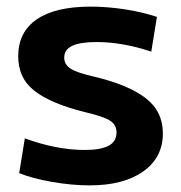

<svg xmlns="http://www.w3.org/2000/svg" viewBox="-20 -550 547 580"><path d="M38 -27 55 -132Q151 -97 236 -97Q285 -97 308.5 -110Q332 -123 332 -150Q332 -173 312.5 -185.5Q293 -198 238 -211Q136 -236 85.5 -274.5Q35 -313 35 -380Q35 -453 91 -491.5Q147 -530 254 -530Q303 -530 356 -522Q409 -514 454 -499L437 -394Q350 -423 272 -423Q222 -423 198 -411.5Q174 -400 174 -376Q174 -355 193.5 -342.5Q213 -330 266 -318Q367 -294 419.5 -254Q472 -214 472 -147Q472 -74 412.5 -32Q353 10 251 10Q197 10 137 -0.5Q77 -11 38 -27Z"/></svg>

Font: Enso
Style: Bold
Weight: 700
Designer: Coji Morishita
Foundry: UNDERFOREST DESIGN
Version: Version 1.000